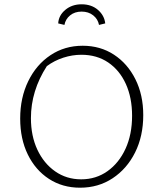

<svg xmlns="http://www.w3.org/2000/svg" viewBox="-20 -866 759 894"><path d="M353 8Q271 8 208 -33Q145 -74 109.5 -146.5Q74 -219 74 -314Q74 -411 111.5 -488Q149 -565 215 -609Q281 -653 365 -653Q447 -653 510.5 -611.5Q574 -570 610.5 -497Q647 -424 647 -330Q647 -232 609 -156Q571 -80 504.5 -36Q438 8 353 8ZM358 -31Q427 -31 480.5 -69Q534 -107 564.5 -173.5Q595 -240 595 -327Q595 -411 566 -475Q537 -539 484 -575Q431 -611 359 -611Q317 -611 275 -597.5Q233 -584 198 -558Q124 -443 124 -316Q124 -233 154 -169Q184 -105 237 -68Q290 -31 358 -31ZM360 -846Q406 -846 436 -820Q466 -794 470 -757L441 -750Q436 -777 414 -794.5Q392 -812 360 -812Q328 -812 306.5 -794.5Q285 -777 280 -750L251 -757Q253 -794 284 -820Q315 -846 360 -846Z"/></svg>

Font: Piazzolla SC ExtraLight
Style: Regular
Weight: 200
Designer: Juan Pablo del Peral
Foundry: Huerta Tipografica
Version: Version 1.330